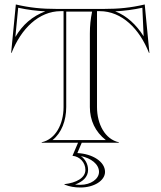

<svg xmlns="http://www.w3.org/2000/svg" viewBox="-20 -640 720 861"><path d="M326.9 46.4 346.6 0H513V-2C451.3 -15.5 415 -82.9 415 -160V-590H427C526.8 -590 605.8 -510.1 648 -403H650L629 -620C566.3 -605.2 511.5 -600 447 -600H233C168.5 -600 113.7 -605.2 51 -620L30 -403H32C74.2 -510.1 153.2 -590 253 -590H265V-160C265 -82.9 228.7 -15.5 167 -2V0H330L305 58.6C338 61.7 363 88.8 363 121.8C363 158.4 321 179.9 269 185.8V187.8C293 197.2 315.1 200.8 341 200.8C401.7 200.8 451 170 451 130.8C451 85.4 395.9 49.9 326.9 46.4ZM342.6 59.9C387.8 69 424 95.9 424 130.8C424 162.8 386.8 188.8 341 188.8C332.5 188.8 323.7 188.3 316.6 187.5C349.6 175.5 375 154.7 375 121.8C375 95.8 361.5 73 342.6 59.9ZM277 -160V-588H393C386.2 -554 383 -524.7 383 -490V-160C383 -100.1 407.4 -48.8 454.4 -12H215.6C256.2 -43.8 277 -99.7 277 -160ZM496.7 -589.2C537.7 -591.3 576.9 -596.3 618.4 -605.3L624.1 -477.2C591.3 -529.3 548.3 -569.3 496.7 -589.2ZM183.3 -589.2C124.2 -566.8 81.1 -529 48.9 -474.2L61.6 -605.3C105.1 -595.8 142 -591.3 183.3 -589.2Z"/></svg>

Font: Sortefax
Style: Medium
Weight: 500
Designer: gluk
Foundry: gluk
Version: Version 0.261